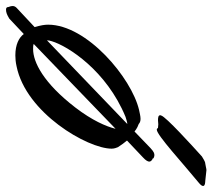

<svg xmlns="http://www.w3.org/2000/svg" viewBox="-171 -612 706 638"><g transform="rotate(90 182.0 -293.0)"><path d="M352 -332C344 -344 337 -354 330 -362L386 -415C397 -425 400 -432 400 -436C400 -441 396 -444 393 -446C385 -449 394 -447 387 -451C384 -452 382 -453 379 -453C373 -453 368 -452 355 -440L300 -387C300 -387 290 -396 275 -401C271 -405 265 -407 258 -407C249 -407 238 -404 228 -402C122 -377 -55 -229 -55 -100C-55 -88 -53 -76 -47 -55L-109 3C-115 8 -117 13 -117 18C-117 26 -113 31 -113 36C-112 38 -110 40 -105 40C-96 40 -88 37 -75 29L-24 -19C-12 -3 11 9 47 9C57 9 70 8 83 5C238 -26 357 -231 357 -311C357 -320 354 -327 352 -332ZM291 -324C283 -292 263 -246 220 -190C139 -85 70 -50 26 -50C20 -50 14 -50 9 -52C97 -136 198 -235 291 -324ZM-3 -96C-3 -101 -2 -106 0 -112C16 -166 98 -294 251 -357C260 -360 270 -363 275 -363ZM472 -602C479 -608 481 -612 481 -615C481 -622 466 -622 465 -622C463 -622 430 -626 428 -626C424 -626 409 -622 406 -622C400 -622 390 -615 383 -611C343 -575 252 -492 247 -476C246 -474 246 -473 246 -472C246 -466 254 -465 263 -465C267 -465 272 -466 276 -466C278 -466 285 -465 288 -465C290 -464 289 -461 294 -461C312 -461 406 -548 472 -602Z"/></g></svg>

Font: Oregano
Style: Italic
Weight: 400
Italic angle: -12°
Designer: Astigmatic (AOETI)
Foundry: Astigmatic (AOETI)
Version: Version 1.000